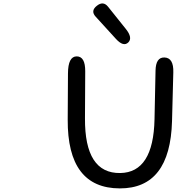

<svg xmlns="http://www.w3.org/2000/svg" viewBox="-307 -1052 1063 1092"><path d="M243.7 -1019Q279.8 -1048.3 307.6 -1013.7L409.2 -886.7Q448.7 -836.9 422.9 -811Q395.5 -783.7 352.5 -830.6L236.8 -957.5Q207 -990.2 243.7 -1019ZM-286.6 -976.1ZM627.4 -725.1Q681.2 -724.1 678.7 -640.1L671.4 -363.3Q661.1 20 374.5 19.5Q75.7 19 78.1 -372.1L79.6 -634.3Q80.1 -731.4 129.4 -731.4Q178.2 -731 177.7 -646.5L176.3 -379.4Q174.3 -64.5 377 -67.9Q565.4 -70.8 571.8 -373.5L577.6 -650.4Q579.1 -726.1 627.4 -725.1Z"/></svg>

Font: Comic Relief
Style: Regular
Weight: 400
Designer: Jeff Davis
Foundry: Loudifier
Version: Version 1.0